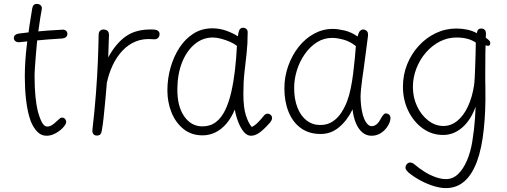

<svg xmlns="http://www.w3.org/2000/svg" viewBox="-20 -686 2595 983"><path d="M145 -643Q147 -655 153 -660.5Q159 -666 168 -666Q177 -666 183.5 -662.5Q190 -659 193 -652Q196 -645 193 -633Q186 -596 182.5 -569.5Q179 -543 175 -518Q172 -496 169 -465.5Q166 -435 163.5 -403Q161 -371 159 -342.5Q157 -314 157 -296Q157 -238 161.5 -192.5Q166 -147 173 -119Q182 -84 194 -61Q206 -38 222 -38Q231 -38 239.5 -42Q248 -46 259 -55Q271 -65 280.5 -74.5Q290 -84 297 -84Q304 -84 308.5 -81Q313 -78 316 -72.5Q319 -67 319 -62Q319 -55 313.5 -46.5Q308 -38 299 -29Q284 -14 262.5 -2.5Q241 9 218 9Q191 9 171 -11.5Q151 -32 138 -64Q129 -88 123 -116Q117 -144 113.5 -174.5Q110 -205 108.5 -235Q107 -265 107 -293Q107 -375 118.5 -465Q130 -555 145 -643ZM80 -470Q67 -469 59 -475Q51 -481 51 -491Q51 -501 57.5 -506.5Q64 -512 75 -514Q112 -519 149.5 -523Q187 -527 224.5 -529.5Q262 -532 299 -534Q310 -535 317.5 -529Q325 -523 325 -513Q325 -502 317.5 -496Q310 -490 299 -489Q262 -487 225.5 -484Q189 -481 152.5 -477.5Q116 -474 80 -470Z M485 -507Q485 -521 492 -528Q499 -535 510 -535Q518 -535 524.5 -532Q531 -529 534.5 -523Q538 -517 538 -507L534 -392Q573 -464 625 -500.5Q677 -537 759 -535Q768 -535 776.5 -533.5Q785 -532 791 -526.5Q797 -521 797 -511Q797 -504 793.5 -497.5Q790 -491 783.5 -487.5Q777 -484 765 -485Q715 -490 675.5 -474Q636 -458 606 -425.5Q576 -393 556.5 -351Q537 -309 527 -262Q524 -223 521 -192Q518 -161 515.5 -134.5Q513 -108 510 -79.5Q507 -51 501 -16Q499 -3 493 2.5Q487 8 476 8Q463 8 457.5 -0.5Q452 -9 453 -20Q465 -124 471.5 -211Q478 -298 481 -371.5Q484 -445 485 -507Z M837 -223Q837 -283 853 -339.5Q869 -396 898.5 -441.5Q928 -487 970.5 -514Q1013 -541 1067 -541Q1104 -541 1138 -529Q1172 -517 1198 -500Q1201 -527 1207.5 -535.5Q1214 -544 1224 -544Q1235 -544 1242 -537Q1249 -530 1248 -518Q1248 -461 1242.5 -412.5Q1237 -364 1231.5 -315Q1226 -266 1226 -206Q1226 -135 1239 -95Q1252 -55 1269 -36Q1281 -41 1292.5 -51.5Q1304 -62 1313.5 -73Q1323 -84 1329 -91Q1334 -98 1339 -101Q1344 -104 1350 -104Q1359 -104 1366 -97.5Q1373 -91 1373 -82Q1373 -76 1370 -70Q1367 -64 1363 -59Q1330 -22 1308 -6.5Q1286 9 1265 9Q1245 9 1228.5 -10.5Q1212 -30 1200 -61Q1188 -92 1182 -125Q1165 -84 1140.5 -54.5Q1116 -25 1084.5 -9Q1053 7 1017 7Q960 7 919.5 -25.5Q879 -58 858 -110.5Q837 -163 837 -223ZM888 -232Q887 -142 923 -90.5Q959 -39 1016 -39Q1057 -39 1085.5 -61Q1114 -83 1133 -122.5Q1152 -162 1164 -214.5Q1176 -267 1183 -327.5Q1190 -388 1193 -451Q1180 -462 1158.5 -471.5Q1137 -481 1113 -487.5Q1089 -494 1070 -494Q1018 -494 977 -460Q936 -426 912.5 -367.5Q889 -309 888 -232Z M1436 -234Q1436 -293 1455.5 -348Q1475 -403 1509 -446Q1543 -489 1588 -513.5Q1633 -538 1684 -538Q1709 -538 1743.5 -530Q1778 -522 1811 -499Q1816 -521 1823.5 -528Q1831 -535 1839 -535Q1849 -535 1857.5 -527.5Q1866 -520 1864 -502Q1860 -470 1853.5 -421Q1847 -372 1841 -327Q1839 -313 1835 -285.5Q1831 -258 1828.5 -231Q1826 -204 1826 -189Q1827 -144 1834.5 -110.5Q1842 -77 1855 -58.5Q1868 -40 1882 -40Q1896 -40 1908 -49.5Q1920 -59 1931 -81Q1937 -92 1944 -99.5Q1951 -107 1960 -105Q1969 -103 1973.5 -98Q1978 -93 1979 -85.5Q1980 -78 1977 -67Q1973 -51 1960 -33Q1947 -15 1927 -3Q1907 9 1882 9Q1854 9 1833.5 -9.5Q1813 -28 1801 -58.5Q1789 -89 1785 -126Q1758 -70 1716.5 -35Q1675 0 1622 0Q1562 0 1520.5 -30Q1479 -60 1457.5 -113Q1436 -166 1436 -234ZM1486 -236Q1486 -178 1503 -135Q1520 -92 1550 -69Q1580 -46 1620 -46Q1657 -46 1684 -64.5Q1711 -83 1729 -111.5Q1747 -140 1758 -170Q1768 -197 1775.5 -233Q1783 -269 1788 -309Q1793 -349 1796.5 -386Q1800 -423 1802 -450Q1772 -474 1738.5 -483Q1705 -492 1681 -492Q1638 -492 1602.5 -469.5Q1567 -447 1540.5 -409Q1514 -371 1500 -326Q1486 -281 1486 -236Z M2043 -242Q2043 -303 2064.5 -356.5Q2086 -410 2124 -451.5Q2162 -493 2211.5 -516.5Q2261 -540 2317 -540Q2345 -540 2373 -534Q2401 -528 2421 -516Q2424 -531 2429.5 -535.5Q2435 -540 2443 -540Q2455 -540 2461.5 -533.5Q2468 -527 2468 -513L2467 -493Q2482 -482 2486 -477Q2490 -472 2490 -466Q2490 -445 2466 -454L2465 -414Q2465 -368 2464.5 -322.5Q2464 -277 2465 -236Q2466 -172 2464 -122.5Q2462 -73 2457 -26Q2447 73 2422 140.5Q2397 208 2357.5 242.5Q2318 277 2262 277Q2235 277 2202 267Q2169 257 2135.5 239.5Q2102 222 2071 197Q2064 190 2060 184.5Q2056 179 2056 172Q2056 166 2059 160Q2062 154 2067.5 150Q2073 146 2080 146Q2085 146 2092 149Q2099 152 2105 158Q2126 176 2153 193Q2180 210 2209 220.5Q2238 231 2263 231Q2298 231 2324.5 206Q2351 181 2370 137.5Q2389 94 2398 39Q2403 8 2406.5 -22Q2410 -52 2412 -81.5Q2414 -111 2415 -140Q2391 -72 2347 -33.5Q2303 5 2249 5Q2191 5 2144.5 -28.5Q2098 -62 2070.5 -118Q2043 -174 2043 -242ZM2250 -41Q2289 -41 2321.5 -67.5Q2354 -94 2376 -141.5Q2398 -189 2407 -249Q2409 -262 2410.5 -289.5Q2412 -317 2413 -349.5Q2414 -382 2415 -414Q2416 -446 2416 -468Q2395 -482 2370.5 -488Q2346 -494 2317 -494Q2272 -494 2232 -473.5Q2192 -453 2161 -417.5Q2130 -382 2112 -336Q2094 -290 2094 -241Q2094 -187 2115.5 -141.5Q2137 -96 2173 -68.5Q2209 -41 2250 -41Z"/></svg>

Font: Playpen Sans ExtraLight
Style: Regular
Weight: 250
Designer: Laura Meseguer, Veronika Burian, José Scaglione
Foundry: TypeTogether
Version: Version 1.001